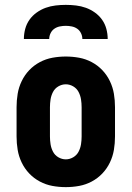

<svg xmlns="http://www.w3.org/2000/svg" viewBox="-20 -760 540 788"><path d="M250 8Q222 8 195 3Q168 -2 143.5 -15Q119 -28 100 -48Q81 -68 69 -93Q57 -118 52.5 -145Q48 -172 48 -200V-320Q48 -348 52.5 -375Q57 -402 69 -427Q81 -452 100 -472Q119 -492 143.5 -505Q168 -518 195 -523Q222 -528 250 -528Q278 -528 305 -523Q332 -518 356.5 -505Q381 -492 400 -472Q419 -452 431 -427Q443 -402 447.5 -375Q452 -348 452 -320V-200Q452 -172 447.5 -145Q443 -118 431 -93Q419 -68 400 -48Q381 -28 356.5 -15Q332 -2 305 3Q278 8 250 8ZM250 -106Q266 -106 280.5 -114.5Q295 -123 302.5 -137.5Q310 -152 312.5 -168Q315 -184 315 -200V-320Q315 -336 312.5 -352Q310 -368 302.5 -382.5Q295 -397 280.5 -405.5Q266 -414 250 -414Q234 -414 219.5 -405.5Q205 -397 197.5 -382.5Q190 -368 187.5 -352Q185 -336 185 -320V-200Q185 -184 187.5 -168Q190 -152 197.5 -137.5Q205 -123 219.5 -114.5Q234 -106 250 -106ZM78 -600Q78 -621 83.5 -641.5Q89 -662 101 -679Q113 -696 130.5 -708.5Q148 -721 167.5 -728Q187 -735 208 -737.5Q229 -740 250 -740Q271 -740 292 -737.5Q313 -735 332.5 -728Q352 -721 369.5 -708.5Q387 -696 399 -679Q411 -662 416.5 -641.5Q422 -621 422 -600H318Q318 -612 312.5 -623.5Q307 -635 297 -642Q287 -649 274.5 -651.5Q262 -654 250 -654Q238 -654 225.5 -651.5Q213 -649 203 -642Q193 -635 187.5 -623.5Q182 -612 182 -600Z"/></svg>

Font: Iosevka Heavy
Style: Regular
Weight: 900
Monospace: yes
Designer: Belleve Invis
Foundry: Belleve Invis
Version: Version 32.5.0; ttfautohint (v1.8.4)